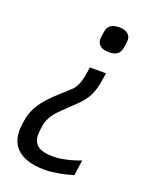

<svg xmlns="http://www.w3.org/2000/svg" viewBox="-135 -582 664 851"><g transform="rotate(20 197.5 -156.5)"><path d="M198 129C117 129 98 95 103 47L104 37C109 -9 119 -33 164 -76L223 -133C262 -170 279 -208 288 -270L292 -298H216L212 -271C203 -215 191 -196 170 -177L130 -141C57 -75 30 -31 22 29L20 44C8 130 49 197 184 197C219 197 270 188 315 174L325 101C289 116 235 129 198 129ZM217 -439C213 -410 233 -390 270 -390C308 -390 325 -404 329 -439L332 -462C336 -489 317 -510 280 -510C241 -510 225 -495 221 -468Z"/></g></svg>

Font: Ropa Sans
Style: Italic
Weight: 400
Designer: Botio Nikoltchev
Foundry: Botjo Nikoltchev
Version: Version 1.002